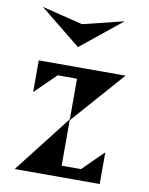

<svg xmlns="http://www.w3.org/2000/svg" viewBox="-82 -781 653 841"><g transform="rotate(10 244.5 -360.5)"><path d="M222 -574 40 -721 222 -676 404 -721ZM242 -50H328L420 -141V0H42L242 -257V-437H156L63 -346V-487H449L242 -252Z"/></g></svg>

Font: Chokokutai
Style: Regular
Weight: 400
Designer: 108号,108go
Foundry: Font Zone 108
Version: Version 1.000; ttfautohint (v1.8.3)